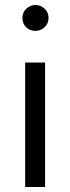

<svg xmlns="http://www.w3.org/2000/svg" viewBox="-20 -751 282 771"><path d="M122 -627Q112 -627 102.5 -630.5Q93 -634 85.5 -641Q78 -648 74 -657.5Q70 -667 70 -679Q70 -690 74 -699.5Q78 -709 85.5 -716Q93 -723 102.5 -727Q112 -731 122 -731Q133 -731 142.5 -727Q152 -723 159.5 -716Q167 -709 171 -699.5Q175 -690 175 -679Q175 -668 171 -658.5Q167 -649 159.5 -642Q152 -635 142.5 -631Q133 -627 122 -627ZM161 0H81V-500H161Z"/></svg>

Font: A Tai Tham KH New
Style: Regular
Weight: 400
Designer: Sangdang Kengtung
Foundry: Sangdang Kengtung
Version: Version 1.002